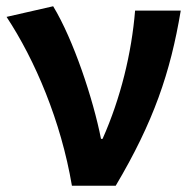

<svg xmlns="http://www.w3.org/2000/svg" viewBox="-20 -594 618 614"><path d="M210 0H350C471 -204 525 -362 558 -560H412C401 -425 366 -280 308 -150H303C278 -277 215 -467 150 -574L1 -540C92 -402 175 -207 210 0Z"/></svg>

Font: Noto Sans Japanese Bold
Style: Bold
Weight: 700
Designer: Ryoko NISHIZUKA (kana & ideographs); Paul D. Hunt (Latin, Greek & Cyrillic); Wenlong ZHANG (bopomofo); Sandoll Communica
Foundry: Adobe Systems Incorporated
Version: Version 1.000;PS 1;hotconv 1.0.78;makeotf.lib2.5.61930